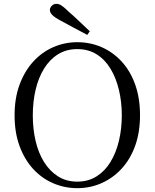

<svg xmlns="http://www.w3.org/2000/svg" viewBox="-20 -965 807 1001"><path d="M448 -802 435 -783Q400 -802 365.5 -820Q331 -838 297 -857Q265 -874 252.5 -887Q240 -900 240 -912Q240 -925 250 -935Q260 -945 275 -945Q287 -945 301 -936Q315 -927 337 -905Q364 -882 391.5 -855.5Q419 -829 448 -802ZM383 16Q317 16 257.5 -9.5Q198 -35 153 -84Q108 -133 82 -203.5Q56 -274 56 -364Q56 -453 82 -523.5Q108 -594 153 -643.5Q198 -693 257.5 -719Q317 -745 383 -745Q450 -745 509 -719.5Q568 -694 613.5 -645Q659 -596 684.5 -525Q710 -454 710 -364Q710 -275 684.5 -204.5Q659 -134 613.5 -85Q568 -36 509 -10Q450 16 383 16ZM383 -18Q440 -18 483.5 -45.5Q527 -73 556 -120.5Q585 -168 600 -230.5Q615 -293 615 -364Q615 -434 600 -496.5Q585 -559 556 -607Q527 -655 483.5 -682Q440 -709 383 -709Q326 -709 282.5 -682Q239 -655 209.5 -607Q180 -559 165.5 -496.5Q151 -434 151 -364Q151 -293 165.5 -230.5Q180 -168 209.5 -120.5Q239 -73 282.5 -45.5Q326 -18 383 -18Z"/></svg>

Font: Noto Serif JP ExtraLight
Style: Regular
Weight: 400
Version: Version 2.003-H1;hotconv 1.1.1;makeotfexe 2.6.0